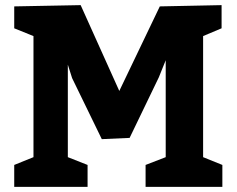

<svg xmlns="http://www.w3.org/2000/svg" viewBox="-20 -725 918 745"><path d="M35.2 -85 109.9 -115.2V-585L35.2 -615.2V-700.2L293 -705.1L442.9 -372.1L600.1 -700.2L839.8 -705.1V-615.2L768.1 -585V-115.2L842.8 -85V0H544.9V-85L623 -115.2V-491.2L596.2 -424.8L482.9 -189.9L375 -185.1L259.8 -421.9L243.2 -474.1V-115.2L319.8 -85V0H35.2Z"/></svg>

Font: Kadwa
Style: Regular
Weight: 400
Designer: Sol Matas
Foundry: Sol Matas
Version: Version 1.000;PS 001.000;hotconv 1.0.70;makeotf.lib2.5.58329